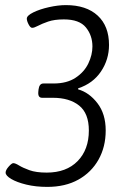

<svg xmlns="http://www.w3.org/2000/svg" viewBox="-20 -726 510 752"><path d="M165 6Q120 6 83 -3Q46 -12 24 -25Q2 -38 2 -50Q2 -60 14 -73.5Q26 -87 32 -87Q40 -87 54.5 -78Q69 -69 95 -59.5Q121 -50 163 -50Q240 -50 284 -95Q328 -140 328 -215Q328 -282 290 -312.5Q252 -343 187 -343H145Q128 -343 130 -366L131 -376Q134 -399 150 -399H190Q242 -399 276 -421.5Q310 -444 326 -477.5Q342 -511 342 -544Q342 -587 316.5 -618.5Q291 -650 230 -650Q193 -650 168.5 -641.5Q144 -633 129 -625Q114 -617 106 -617Q99 -617 92 -630.5Q85 -644 85 -653Q85 -665 110.5 -677.5Q136 -690 172 -698Q208 -706 238 -706Q318 -706 362.5 -665Q407 -624 407 -550Q407 -493 375.5 -446Q344 -399 286 -380V-376Q329 -364 361.5 -322Q394 -280 394 -215Q394 -151 366 -101Q338 -51 287 -22.5Q236 6 165 6Z"/></svg>

Font: Asap Condensed Condensed Light
Style: Italic
Weight: 300
Width: 3
Italic angle: -6°
Designer: Pablo Cosgaya
Foundry: Omnibus-Type
Version: Version 3.001; ttfautohint (v1.8.4.7-5d5b)